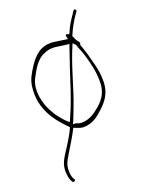

<svg xmlns="http://www.w3.org/2000/svg" viewBox="-144 -641 688 904"><g transform="rotate(-20 200.0 -189.0)"><path d="M34 -298C19 -185 80 -112 136 -56C119 -16 92 23 70 57C53 85 41 109 46 149C49 172 52 177 58 188C63 197 78 189 72 181V180H71C66 171 63 165 61 147C58 109 69 91 84 66C104 32 130 -8 150 -48C164 -42 181 -35 195 -34C241 -34 269 -56 299 -84C331 -114 361 -149 358 -217C358 -236 355 -259 349 -285C339 -324 328 -369 314 -403C317 -413 319 -413 310 -424C303 -430 297 -448 296 -449L293 -455C307 -489 326 -522 344 -548L351 -557C356 -563 346 -576 340 -567L334 -558C322 -540 307 -519 296 -497L283 -468C277 -471 262 -479 266 -463L269 -449L229 -455C219 -456 209 -458 201 -459C138 -466 102 -431 72 -385C55 -358 38 -331 34 -298ZM62 -331C79 -362 102 -410 144 -425C181 -444 223 -429 257 -426L268 -425L263 -412C250 -374 239 -342 225 -300C207 -244 191 -193 170 -140L144 -79L135 -86C125 -94 116 -105 107 -116C95 -130 87 -142 78 -159C54 -198 32 -276 62 -331ZM154 -64 161 -79C168 -96 175 -114 182 -133C216 -219 240 -325 278 -412L283 -424L290 -415C291 -415 294 -413 295 -412C300 -392 311 -374 317 -352C328 -315 342 -265 342 -217C345 -159 319 -126 292 -102C267 -81 238 -57 196 -57C186 -57 177 -60 167 -64Z"/></g></svg>

Font: Stray Cat
Style: ExLtCn
Weight: 200
Version: Version 1.0